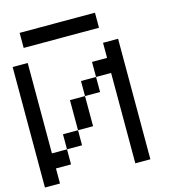

<svg xmlns="http://www.w3.org/2000/svg" viewBox="-121 -930 909 1026"><g transform="rotate(-15 333.5 -416.5)"><path d="M0 0V-666.7H83.3V-166.7H166.7V-83.3H83.3V0ZM166.7 -166.7V-250H250V-166.7ZM333.3 -416.7V-250H250V-416.7ZM333.3 -500H416.7V-416.7H333.3ZM500 0V-500H416.7V-583.3H500V-666.7H583.3V0ZM500 -833.3V-750H83.3V-833.3Z"/></g></svg>

Font: Galmuri11 Regular
Style: Regular
Weight: 400
Designer: Minseo Lee (Quiple)
Version: Version 2.356;hotconv 1.1.0;makeotfexe 2.6.0 DEVELOPMENT